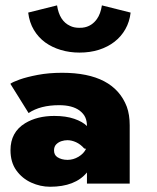

<svg xmlns="http://www.w3.org/2000/svg" viewBox="-20 -700 598 732"><path d="M171 12Q134 12 99.2 -3.8Q64.5 -19.5 42.2 -50.5Q20 -81.5 20 -127.5Q20 -196 75.5 -230Q121.5 -258 187 -258Q231.5 -258 263.2 -247Q295 -236 311.5 -219.5Q311.5 -238.5 305.2 -252.5Q299 -266.5 283.5 -278.5Q255.5 -299 205.5 -299Q133.5 -299 89 -269L19.5 -380.5Q27.5 -387 54.8 -396.8Q82 -406.5 124 -414.5Q166 -422.5 217 -422.5Q414 -422.5 463.5 -293Q474.5 -262.5 474.5 -222.5V0H311.5V-42.5Q266.5 12 171 12ZM237.5 -90.5Q259.5 -90.5 279.5 -102.5Q299.5 -114.5 308 -132.5L301 -134Q287 -150 270 -157.8Q253 -165.5 237 -165.5Q226 -165.5 214.2 -161.8Q202.5 -158 194.2 -149.5Q186 -141 186 -126.5Q186 -109.5 198.5 -101Q214.5 -90.5 237.5 -90.5ZM283 -499.5Q245.5 -499.5 212 -509.5Q178.5 -519.5 152.5 -538.2Q126.5 -557 109.2 -585.8Q92 -614.5 87.5 -652L197.5 -679.5Q206.5 -620 247 -601.5Q261.5 -594 282 -594Q296.5 -594 300.5 -595.5H301.5Q331 -601.5 349.5 -627.5Q363.5 -647 368.5 -679.5L478 -652Q474 -617 458 -588.8Q442 -560.5 416.5 -540.8Q391 -521 357.2 -510.2Q323.5 -499.5 283 -499.5Z"/></svg>

Font: Lucymar Sans ExtraBold
Style: Regular
Weight: 800
Foundry: The League of Moveable Type (original font) / Main changes by Cristiano Sobral with portions from Mirco Monsees
Version: Version 2.001;August 30, 2020;FontCreator 13.0.0.2681 64-bit